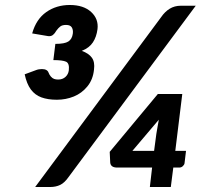

<svg xmlns="http://www.w3.org/2000/svg" viewBox="-20 -750 835 770"><path d="M208 -350Q172 -350 146 -359.5Q120 -369 103.5 -391.5Q87 -414 79 -452L125 -469Q130 -471 136 -472Q142 -473 148 -473Q170 -473 175 -458Q178 -450 184 -443Q190 -436 197 -433.5Q204 -431 213 -431Q231 -431 242.5 -441.5Q254 -452 256 -468Q259 -496 245 -502.5Q231 -509 194 -509L202 -574Q239 -574 254 -583.5Q269 -593 272 -615Q274 -630 268 -640Q262 -650 245 -650Q230 -650 222 -644Q214 -638 206 -627Q200 -616 192.5 -610Q185 -604 174 -605L109 -616Q125 -673 165.5 -701.5Q206 -730 260 -730Q315 -730 345.5 -702Q376 -674 371 -633Q367 -602 352.5 -580Q338 -558 308 -546Q336 -536 348.5 -518.5Q361 -501 357 -471Q353 -431 330.5 -403.5Q308 -376 276 -363Q244 -350 208 -350ZM581 0 590 -78H450Q424 -78 422 -98L420 -141L613 -373H711L683 -145H726L720 -95Q719 -89 713 -83.5Q707 -78 699 -78H675L665 0ZM511 -145H598L607 -213Q609 -225 611.5 -239.5Q614 -254 617 -270ZM121 0 626 -681Q641 -703 660.5 -715Q680 -727 705 -727H765L255 -40Q239 -17 221.5 -8.5Q204 0 181 0Z"/></svg>

Font: Aleo ExtraBold
Style: Italic
Weight: 800
Italic angle: -7°
Designer: Alessio Laiso
Foundry: Alessio Laiso
Version: Version 2.001;gftools[0.9.29]